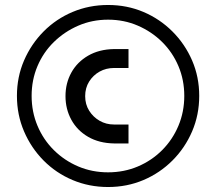

<svg xmlns="http://www.w3.org/2000/svg" viewBox="-20 -734 868 771"><path d="M414 17Q338 17 271.5 -11Q205 -39 155 -89.5Q105 -140 76.5 -206.5Q48 -273 48 -349Q48 -425 76.5 -491Q105 -557 155 -607.5Q205 -658 271.5 -686Q338 -714 414 -714Q490 -714 556 -686Q622 -658 672.5 -607.5Q723 -557 751.5 -491Q780 -425 780 -349Q780 -273 751.5 -206.5Q723 -140 672.5 -89.5Q622 -39 556 -11Q490 17 414 17ZM414 -42Q478 -42 533.5 -65.5Q589 -89 631 -131Q673 -173 696.5 -229Q720 -285 720 -349Q720 -413 696.5 -468.5Q673 -524 631 -565.5Q589 -607 533.5 -631Q478 -655 414 -655Q350 -655 294.5 -631Q239 -607 196.5 -565.5Q154 -524 130.5 -468.5Q107 -413 107 -349Q107 -285 130.5 -229Q154 -173 196.5 -131Q239 -89 294.5 -65.5Q350 -42 414 -42ZM438 -158Q378 -159 334 -184.5Q290 -210 266.5 -253Q243 -296 243 -348Q243 -400 266.5 -442.5Q290 -485 334 -510.5Q378 -536 438 -537H496V-461H438Q406 -461 380 -446.5Q354 -432 338 -406.5Q322 -381 322 -348Q322 -315 338 -289.5Q354 -264 380 -249Q406 -234 438 -234H496V-158Z"/></svg>

Font: MuseoModerno SemiBold Medium
Style: Regular
Weight: 500
Version: Version 1.001